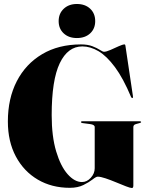

<svg xmlns="http://www.w3.org/2000/svg" viewBox="-20 -933 750 964"><path d="M649.5 -2Q649.5 11 642.5 11Q634.5 11 612.5 2.5Q590.5 -6 563 -17.5Q535.5 -29 510.2 -37.5Q485 -46 470.5 -46Q462.5 -46 444.8 -32Q427 -18 398.8 -4Q370.5 10 330.5 10Q240 10 169.8 -31.2Q99.5 -72.5 59.5 -147.5Q19.5 -222.5 19.5 -323Q19.5 -438 64.2 -525Q109 -612 191.5 -661Q274 -710 386.5 -710Q420.5 -710 444.2 -700.8Q468 -691.5 482.2 -682.2Q496.5 -673 501.5 -673Q513.5 -673 534.5 -682.2Q555.5 -691.5 575.8 -700.8Q596 -710 605.5 -710Q607 -710 608.2 -708.2Q609.5 -706.5 610.5 -698L647.5 -450Q648.5 -442.5 645.5 -441Q642.5 -439.5 638.5 -445Q598.5 -540.5 557 -596.2Q515.5 -652 474.5 -676Q433.5 -700 393.5 -700Q320.5 -700 280 -615.5Q239.5 -531 239.5 -355Q239.5 -248 262 -173Q284.5 -98 319.5 -58.5Q354.5 -19 391.5 -19Q416.5 -19 436 -40.5Q455.5 -62 455.5 -88V-295Q455.5 -307 432.5 -310L394.5 -315Q386.5 -316.5 386.5 -320Q386.5 -324 392.5 -324H682.5Q688.5 -324 688.5 -320Q688.5 -317 680.5 -315L662.5 -310Q649.5 -306.5 649.5 -295ZM366 -742Q325 -742 299.8 -765.5Q274.5 -789 274.5 -827Q274.5 -865 300 -889Q325.5 -913 366 -913Q407.5 -913 432.8 -889.2Q458 -865.5 458 -827Q458 -789 432.8 -765.5Q407.5 -742 366 -742Z"/></svg>

Font: Fraunces 144pt Black
Style: Regular
Weight: 900
Version: Version 1.000;[0bf87f6ff]